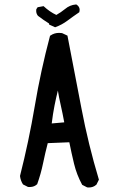

<svg xmlns="http://www.w3.org/2000/svg" viewBox="-20 -830 540 852"><path d="M117.7 -0.5Q113.8 0 110.8 0Q108.4 0 104 -0.5L82 -11.7Q70.8 -29.3 68.8 -49.3Q107.9 -203.1 134.3 -359.4Q160.6 -515.6 202.1 -671.4L204.1 -672.4Q220.7 -684.1 242.2 -684.1Q248 -684.1 255.4 -683.1L279.3 -671.9Q311 -509.8 341.3 -349.9Q371.6 -189.9 418.9 -32.7L407.7 -10.3L406.7 -9.8Q393.6 2 374 2Q371.1 2 366.7 1.5L344.7 -9.8Q320.3 -54.7 308.6 -103.3Q296.9 -151.9 287.6 -198.7L191.9 -194.8Q180.7 -151.9 171.1 -105.5Q161.6 -59.1 145 -12.7Q132.8 -1.5 117.7 -0.5ZM209.5 -282.2 265.1 -287.1Q257.8 -327.1 249.8 -362.1Q241.7 -397 236.8 -428.2Q229 -397 221.9 -361.3Q214.8 -325.7 209.5 -282.2ZM197.8 -721.2V-725.6Q173.3 -740.7 148.4 -759.8Q140.6 -769.5 140.6 -781.7Q140.6 -784.7 141.1 -789.1L147 -797.9L173.3 -802.7Q201.2 -776.9 230 -763.7Q250 -774.9 268.6 -790Q290 -808.1 316.9 -810.1H318.8Q323.2 -807.1 325.2 -805.2Q333.5 -796.9 333.5 -786.1Q333.5 -782.2 332 -775.9Q304.7 -757.3 279.5 -738.5Q254.4 -719.7 224.6 -709Z"/></svg>

Font: Bakudai
Style: Medium
Weight: 500
Version: Version 1.48